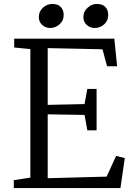

<svg xmlns="http://www.w3.org/2000/svg" viewBox="-20 -954 685 974"><path d="M303 -878Q303 -849 282 -830.5Q261 -812 234 -812Q211 -812 194 -827.5Q177 -843 177 -868Q177 -896 198 -915Q219 -934 245 -934Q274 -934 288.5 -918.5Q303 -903 303 -878ZM529 -878Q529 -849 508.5 -830.5Q488 -812 461 -812Q437 -812 420 -827.5Q403 -843 403 -868Q403 -895 424 -914.5Q445 -934 471 -934Q500 -934 514.5 -918.5Q529 -903 529 -878ZM574 -618H523L500 -704L222 -710V-422L409 -426L423 -503H470V-293H423L409 -371L222 -374V-50L521 -58L569 -163L613 -152L591 0H50V-40L134 -53V-705L52 -713V-758H560Z"/></svg>

Font: Grenzecho Serif
Style: Serif-Regular
Weight: 400
Designer: Dan Reynolds
Foundry: Dan Reynolds
Version: Version 1.001; ttfautohint (v1.1) -l 5 -r 5 -G 72 -x 0 -D la